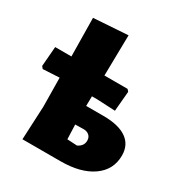

<svg xmlns="http://www.w3.org/2000/svg" viewBox="-167 -822 890 942"><g transform="rotate(30 277.5 -351.0)"><path d="M94 0 103 -190 101 -353 8 -348 -2 -360 7 -472H99L96 -689L290 -702L286 -472H417L427 -461L417 -348L316 -353H284L283 -298H381Q467 -298 512 -266.5Q557 -235 557 -175Q557 -94 490.5 -47Q424 0 310 0ZM326 -193 282 -192 285 -110 341 -107Q373 -122 373 -153Q373 -172 360 -183Q347 -194 326 -193Z"/></g></svg>

Font: Alegreya Sans SC Black
Style: Regular
Weight: 900
Designer: Juan Pablo del Peral
Foundry: Huerta Tipografica
Version: Version 2.007